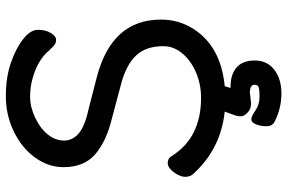

<svg xmlns="http://www.w3.org/2000/svg" viewBox="-183 -580 983 657"><g transform="rotate(-90 308.5 -251.5)"><path d="M320 112 286 116H281Q264 116 251.5 104Q239 92 239 80.5Q239 69 244.5 55Q250 41 255 26Q125 12 40 -84Q32 -93 32 -110Q32 -127 47.5 -148Q63 -169 79 -169Q95 -169 102 -157Q165 -55 302 -55Q349 -55 389.5 -72.5Q430 -90 454.5 -119.5Q479 -149 479 -184Q479 -244 446.5 -278Q414 -312 348 -329L232 -360Q156 -378 110.5 -416Q65 -454 65 -526Q65 -577 97.5 -622.5Q130 -668 186.5 -695.5Q243 -723 307.5 -723Q372 -723 421.5 -706Q471 -689 503 -664Q535 -639 535 -613Q535 -587 524 -569Q513 -551 500.5 -551Q488 -551 478 -561Q472 -568 465 -574Q433 -614 367 -632Q339 -640 305 -640Q271 -640 234 -622.5Q197 -605 176.5 -579Q156 -553 156 -524Q156 -495 180 -474Q204 -453 263 -440L372 -412Q570 -361 570 -192Q570 -131 538 -81Q478 13 342 26L336 46H342Q382 46 406 66.5Q430 87 430 129Q430 171 398.5 195.5Q367 220 317 220Q267 220 221 197Q205 189 205 169Q205 149 211.5 133Q218 117 228.5 117Q239 117 259 131Q279 145 306 145Q333 145 340 141.5Q347 138 347 128Q347 112 320 112Z"/></g></svg>

Font: LXGW ZhenKai
Style: Regular
Weight: 400
Designer: LXGW / Fontworks Inc.
Foundry: LXGW / Fontworks Inc.
Version: Version 0.800;June 8, 2025